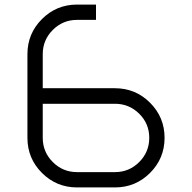

<svg xmlns="http://www.w3.org/2000/svg" viewBox="-20 -820 840 840"><path d="M483 -434Q573 -434 636.5 -370.5Q700 -307 700 -217Q700 -127 636.5 -63.5Q573 0 483 0H317Q227 0 163.5 -63.5Q100 -127 100 -217V-583Q100 -673 163.5 -736.5Q227 -800 317 -800H400V-733H317Q255 -733 211 -689Q167 -645 167 -583V-434ZM483 -67Q545 -67 589 -111Q633 -155 633 -217Q633 -279 589 -322.5Q545 -366 483 -366H167V-217Q167 -155 211 -111Q255 -67 317 -67Z"/></svg>

Font: Dune Rise
Style: Regular
Weight: 400
Version: Version 001.000